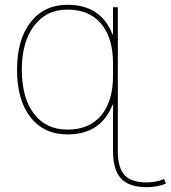

<svg xmlns="http://www.w3.org/2000/svg" viewBox="-20 -550 711 800"><path d="M471 80Q471 149 499 179.5Q527 210 591 210Q630 210 664 196L671 215Q635 230 591 230Q518 230 484.5 194Q451 158 451 80V-114H449Q401 10 261 10Q163 10 107 -61.5Q51 -133 51 -260Q51 -385 107.5 -457.5Q164 -530 261 -530Q401 -530 449 -406H451V-520H471ZM71 -260Q71 -142 121.5 -76Q172 -10 261 -10Q352 -10 401.5 -69Q451 -128 451 -235V-285Q451 -392 401.5 -451Q352 -510 261 -510Q173 -510 122 -442.5Q71 -375 71 -260Z"/></svg>

Font: Mplus 1p Thin
Style: Regular
Weight: 250
Version: Version 1.061